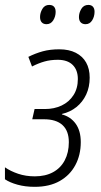

<svg xmlns="http://www.w3.org/2000/svg" viewBox="-33 -738 406 769"><path d="M106 10.3Q67.9 10.3 37.1 1.7Q6.3 -6.8 -13.2 -20V-67.9Q9.3 -52.2 39.8 -42Q70.3 -31.7 106.4 -31.7Q148.9 -31.7 179.4 -48.3Q210 -64.9 226.3 -95.9Q242.7 -127 242.7 -168.5Q242.7 -213.9 217.3 -237.1Q191.9 -260.3 143.1 -260.3H96.2L105.5 -301.3H147Q184.1 -301.3 213.9 -315.4Q243.7 -329.6 261.2 -356.7Q278.8 -383.8 278.8 -421.4Q278.8 -457.5 258.1 -478Q237.3 -498.5 198.2 -498.5Q169.4 -498.5 145.3 -491.7Q121.1 -484.9 95.2 -471.7L80.6 -510.3Q108.9 -524.4 138.2 -532.5Q167.5 -540.5 204.6 -540.5Q243.2 -540.5 270.5 -526.6Q297.9 -512.7 312 -487.5Q326.2 -462.4 326.2 -426.8Q326.2 -389.6 312.3 -359.6Q298.3 -329.6 273.2 -309.3Q248 -289.1 215.3 -281.7L214.8 -279.8Q250 -270.5 270.3 -242.2Q290.5 -213.9 290.5 -168.9Q290.5 -117.2 268.8 -76.7Q247.1 -36.1 206.1 -12.9Q165 10.3 106 10.3ZM309.6 -641.1Q297.4 -641.1 290.3 -648.4Q283.2 -655.8 283.2 -669.9Q283.2 -686.5 292.7 -702.4Q302.2 -718.3 320.8 -718.3Q333 -718.3 339.4 -710.9Q345.7 -703.6 345.7 -690.9Q345.7 -671.9 336.2 -656.5Q326.7 -641.1 309.6 -641.1ZM153.3 -641.1Q141.1 -641.1 134.3 -648.4Q127.4 -655.8 127.4 -669.9Q127.4 -686.5 136.7 -702.4Q146 -718.3 164.1 -718.3Q172.9 -718.3 178.5 -715.1Q184.1 -711.9 187 -705.8Q189.9 -699.7 189.9 -690.9Q189.9 -671.9 180.2 -656.5Q170.4 -641.1 153.3 -641.1Z"/></svg>

Font: Open Sans SemiCondensed Light
Style: Italic
Weight: 300
Width: 4
Italic angle: -12°
Designer: Monotype Design Team
Foundry: Monotype Imaging Inc.
Version: Version 3.000